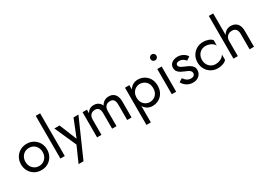

<svg xmlns="http://www.w3.org/2000/svg" viewBox="6 -1798 4220 3037"><g transform="rotate(-30 2116.0 -280.0)"><path d="M35 -230Q35 -161 66.5 -106.5Q98 -52 152 -21Q206 10 273 10Q341 10 394.5 -21Q448 -52 479.5 -106.5Q511 -161 511 -230Q511 -300 479.5 -354Q448 -408 394.5 -439Q341 -470 273 -470Q206 -470 152 -439Q98 -408 66.5 -354Q35 -300 35 -230ZM116 -230Q116 -278 136.5 -315.5Q157 -353 192.5 -374Q228 -395 273 -395Q318 -395 353.5 -374Q389 -353 409.5 -315.5Q430 -278 430 -230Q430 -182 409.5 -145Q389 -108 353.5 -86.5Q318 -65 273 -65Q228 -65 192.5 -86.5Q157 -108 136.5 -145Q116 -182 116 -230Z M621 -780V0H701V-780Z M1216 -460H1126L984 -104L1017 -100L871 -460H776L952 -65L826 220H916Z M1921 -290Q1921 -347 1903.5 -387.5Q1886 -428 1853 -449Q1820 -470 1773 -470Q1727 -470 1691 -448.5Q1655 -427 1631 -384Q1615 -425 1580.5 -447.5Q1546 -470 1498 -470Q1455 -470 1423.5 -451Q1392 -432 1371 -393V-460H1291V0H1371V-280Q1371 -316 1384 -342Q1397 -368 1421 -381.5Q1445 -395 1478 -395Q1523 -395 1544.5 -367Q1566 -339 1566 -280V0H1646V-280Q1646 -316 1659 -342Q1672 -368 1696 -381.5Q1720 -395 1753 -395Q1798 -395 1819.5 -367Q1841 -339 1841 -280V0H1921Z M2146 220V-460H2066V220ZM2531 -230Q2531 -305 2500 -358.5Q2469 -412 2417.5 -441Q2366 -470 2303 -470Q2246 -470 2202.5 -441Q2159 -412 2134.5 -358.5Q2110 -305 2110 -230Q2110 -156 2134.5 -102Q2159 -48 2202.5 -19Q2246 10 2303 10Q2366 10 2417.5 -19Q2469 -48 2500 -102Q2531 -156 2531 -230ZM2450 -230Q2450 -177 2428.5 -140Q2407 -103 2371.5 -84Q2336 -65 2293 -65Q2258 -65 2224 -84Q2190 -103 2168 -140Q2146 -177 2146 -230Q2146 -283 2168 -320Q2190 -357 2224 -376Q2258 -395 2293 -395Q2336 -395 2371.5 -376Q2407 -357 2428.5 -320Q2450 -283 2450 -230Z M2641 -650Q2641 -628 2657.5 -611.5Q2674 -595 2696 -595Q2719 -595 2735 -611.5Q2751 -628 2751 -650Q2751 -673 2735 -689Q2719 -705 2696 -705Q2674 -705 2657.5 -689Q2641 -673 2641 -650ZM2656 -460V0H2736V-460Z M2920 -141 2857 -102Q2870 -75 2895.5 -49Q2921 -23 2958 -6.5Q2995 10 3041 10Q3112 10 3155.5 -30Q3199 -70 3199 -130Q3199 -171 3179.5 -197Q3160 -223 3127 -241.5Q3094 -260 3054 -276Q3030 -286 3008 -297Q2986 -308 2972 -322Q2958 -336 2958 -354Q2958 -377 2976 -388Q2994 -399 3019 -399Q3055 -399 3083.5 -382Q3112 -365 3131 -339L3195 -380Q3181 -406 3156 -426Q3131 -446 3098.5 -458Q3066 -470 3029 -470Q2992 -470 2957.5 -457Q2923 -444 2901.5 -417Q2880 -390 2880 -349Q2880 -309 2900.5 -282.5Q2921 -256 2951.5 -239.5Q2982 -223 3012 -211Q3039 -201 3063 -189.5Q3087 -178 3102.5 -161.5Q3118 -145 3118 -121Q3118 -94 3098.5 -78.5Q3079 -63 3045 -63Q3017 -63 2993.5 -73.5Q2970 -84 2952 -102Q2934 -120 2920 -141Z M3340 -230Q3340 -278 3360.5 -315.5Q3381 -353 3416.5 -374Q3452 -395 3497 -395Q3534 -395 3566.5 -383.5Q3599 -372 3623 -353Q3647 -334 3657 -311V-411Q3633 -439 3588.5 -454.5Q3544 -470 3497 -470Q3430 -470 3376 -439Q3322 -408 3290.5 -354Q3259 -300 3259 -230Q3259 -161 3290.5 -106.5Q3322 -52 3376 -21Q3430 10 3497 10Q3544 10 3588.5 -5.5Q3633 -21 3657 -49V-149Q3647 -127 3623 -107.5Q3599 -88 3566.5 -76.5Q3534 -65 3497 -65Q3452 -65 3416.5 -86.5Q3381 -108 3360.5 -145Q3340 -182 3340 -230Z M3862 -780H3782V0H3862ZM4077 -280V0H4157V-290Q4157 -350 4137.5 -390Q4118 -430 4082.5 -450Q4047 -470 3999 -470Q3951 -470 3914.5 -445Q3878 -420 3857 -377.5Q3836 -335 3836 -280H3862Q3862 -313 3876.5 -339Q3891 -365 3917.5 -380Q3944 -395 3979 -395Q4028 -395 4052.5 -366Q4077 -337 4077 -280Z"/></g></svg>

Font: Glinicke Jost Regular
Style: Regular
Weight: 400
Version: Version 3.710